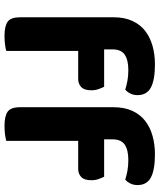

<svg xmlns="http://www.w3.org/2000/svg" viewBox="54 -772 724 873"><g transform="rotate(90 416.5 -335.0)"><path d="M204 -446H374Q379 -436 384.5 -421Q390 -406 390 -388Q390 -356 375.5 -342Q361 -328 338 -328H211V-1Q201 2 183 4.5Q165 7 143 7Q98 7 78 -7.5Q58 -22 58 -64V-489Q58 -538 74.5 -574Q91 -610 120 -632.5Q149 -655 188 -666Q227 -677 272 -677Q343 -677 377.5 -658.5Q412 -640 412 -598Q412 -579 404.5 -564.5Q397 -550 387 -542Q368 -548 346.5 -552Q325 -556 298 -556Q252 -556 228 -539.5Q204 -523 204 -484ZM613 -446H783Q788 -436 793.5 -421Q799 -406 799 -388Q799 -356 784.5 -342Q770 -328 747 -328H620V-1Q610 2 592 4.5Q574 7 552 7Q507 7 487 -7.5Q467 -22 467 -64V-489Q467 -538 483.5 -574Q500 -610 529 -632.5Q558 -655 597 -666Q636 -677 681 -677Q752 -677 786.5 -658.5Q821 -640 821 -598Q821 -579 813.5 -564.5Q806 -550 796 -542Q777 -548 755.5 -552Q734 -556 707 -556Q661 -556 637 -539.5Q613 -523 613 -484Z"/></g></svg>

Font: Baloo Paaji 2
Style: Bold
Weight: 700
Designer: Shuchita Grover, Noopur Datye and Ek Type
Foundry: Ek Type
Version: Version 1.640;hotconv 1.0.111;makeotfexe 2.5.65597; ttfautoh